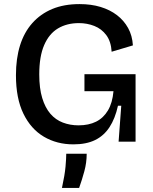

<svg xmlns="http://www.w3.org/2000/svg" viewBox="-20 -693 746 939"><path d="M339 13Q258 13 194.5 -24.5Q131 -62 94.5 -137Q58 -212 58 -325Q58 -407 78 -471Q98 -535 138 -580Q178 -625 235.5 -649Q293 -673 369 -673Q426 -673 472 -659Q518 -645 552 -619Q586 -593 606.5 -556Q627 -519 630 -471L526 -440Q523 -490 500 -521Q477 -552 441.5 -566Q406 -580 366 -580Q307 -580 263.5 -554Q220 -528 196 -472.5Q172 -417 172 -329Q172 -261 186.5 -213.5Q201 -166 226.5 -136.5Q252 -107 287.5 -93.5Q323 -80 364 -80Q414 -80 450 -98Q486 -116 508 -153Q530 -190 535 -247H393V-330H643V-224V0H560L573 -176H557Q543 -113 515.5 -71Q488 -29 445 -8Q402 13 339 13ZM283 226Q297 162 300.5 121.5Q304 81 304 59H404Q404 102 392.5 144.5Q381 187 367 226Z"/></svg>

Font: Bricolage Grotesque 96pt ExtraBold Medium
Style: Regular
Weight: 500
Version: Version 1.001;gftools[0.9.33.dev8+g029e19f]